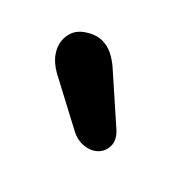

<svg xmlns="http://www.w3.org/2000/svg" viewBox="-47 -857 354 354"><g transform="rotate(45 129.5 -680.5)"><path d="M173 -600Q168 -600 162 -601.5Q156 -603 150 -606L50 -659Q32 -669 22.5 -683Q13 -697 13 -712Q13 -735 31 -748Q49 -761 66 -761Q80 -761 92.5 -754.5Q105 -748 115 -739L201 -663Q215 -650 215 -636Q215 -620 203.5 -610Q192 -600 173 -600Z"/></g></svg>

Font: Quicksand Light
Style: Bold
Weight: 700
Version: Version 3.004